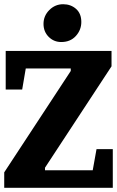

<svg xmlns="http://www.w3.org/2000/svg" viewBox="-24 -889 554 909"><path d="M-4 0V-73L311 -553V-565H98L81 -465H3V-648H504V-575L189 -95V-83H415L433 -183H510V0ZM266 -690Q231 -690 206.5 -714.5Q182 -739 182 -776Q182 -814 209.5 -841.5Q237 -869 275 -869Q311 -869 336 -847Q361 -825 361 -785Q361 -747 335 -718.5Q309 -690 266 -690Z"/></svg>

Font: Faustina Light ExtraBold
Style: Regular
Weight: 800
Version: Version 1.200